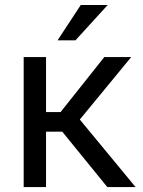

<svg xmlns="http://www.w3.org/2000/svg" viewBox="-20 -760 580 780"><path d="M232.9 -225.1H167V0H76.2V-528.3H167V-304.7H226.1L403.8 -528.3H513.2L304.2 -274.4L530.8 0H416ZM308.1 -739.7H417.5L286.6 -596.2H213.9Z"/></svg>

Font: MAUL
Style: Regular
Weight: 400
Designer: MAUL
Version: Version 1.0; 2020; ttfautohint (v1.8.3)